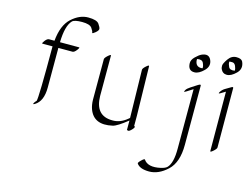

<svg xmlns="http://www.w3.org/2000/svg" viewBox="-105 -728 1467 1135"><g transform="rotate(15 628.5 -160.5)"><path d="M297.4 -369.6Q303.7 -369.6 290.3 -352.1Q276.9 -334.5 266.1 -334.5H179.7V-91.8Q179.7 -7.3 130.9 21.5Q115.7 30.3 125 15.1Q128.9 8.3 136.7 1Q144.5 -19 144 -334.5H82Q75.7 -334.5 88.9 -352.1Q102.1 -369.6 113.3 -369.6H146.5Q155.3 -466.3 203.6 -510.3Q252 -554.2 304.4 -554.2Q356.9 -554.2 370.8 -534.4Q384.8 -514.6 384.8 -504.9Q384.8 -495.1 368.4 -481.4Q352.1 -467.8 349.6 -472.2Q349.6 -481.9 336.4 -500.5Q323.2 -519 276.4 -519Q229.5 -519 216.3 -505.9Q182.6 -471.2 180.2 -369.6Z M731.9 -67.4V-4.9Q744.1 -2.4 728 15.4Q711.9 33.2 704.3 31.5Q696.8 29.8 696.8 28.3V-28.8Q635.3 20.5 608.9 26.4Q497.6 51.8 465.8 -35.6Q457 -60.5 456.5 -92.3V-339.8Q456.5 -348.1 474.1 -363.8Q491.7 -379.4 491.7 -371.1V-123.5Q493.7 -3.9 597.7 -3.4Q645 -2 687.5 -37.1Q692.4 -41 696.3 -44.4Q693.4 -191.4 690.4 -337.9Q690.4 -346.2 707.8 -361.8Q725.1 -377.4 725.6 -369.1Z M1005.9 -514.2Q1048.8 -534.2 1064.7 -498.8Q1080.6 -463.4 1050.5 -433.6Q1020.5 -403.8 994.1 -403.3Q954.1 -402.3 953.1 -448.7Q952.6 -468.8 971.9 -487.8Q991.2 -506.8 1005.9 -514.2ZM988.3 -476.6Q990.7 -438 1025.9 -438Q1030.3 -438 1034.2 -439Q1036.1 -451.2 1027.3 -470.5Q1018.6 -489.7 988.8 -483.4Q988.3 -480 988.3 -476.6ZM1050.3 -337.4V25.9Q1050.3 133.3 997.1 182.9Q943.8 232.4 886.5 232.4Q829.1 232.4 810.1 204.1Q806.6 199.2 824 182.4Q841.3 165.5 844.7 170.4Q871.6 210.9 948.2 193.8Q975.1 187.5 985.4 177.2Q1015.6 146.5 1015.1 57.1V-305.2L1014.6 -305.7Q967.8 -274.9 965.3 -276.4Q962.9 -277.8 968.8 -288.1Q974.6 -298.3 993.9 -310.8Q1013.2 -323.2 1031.7 -335.2Q1050.3 -347.2 1050.3 -337.4Z M1250 -537.6Q1268.1 -497.6 1238 -468Q1208 -438.5 1182.1 -438.5Q1156.2 -438.5 1144.5 -464.4Q1141.6 -471.7 1141.6 -484.1Q1141.6 -496.6 1161.4 -525.4Q1181.2 -554.2 1211.7 -554.2Q1242.2 -554.2 1250 -537.6ZM1221.7 -474.1Q1223.1 -485.8 1215.8 -502.4Q1208.5 -519 1194.3 -519Q1180.2 -519 1177.2 -518.6Q1176.8 -515.1 1176.8 -509.5Q1176.8 -503.9 1184.3 -486.6Q1191.9 -469.2 1221.7 -474.1ZM1192.4 -354 1227.1 -374.5Q1238.8 -381.3 1239.3 -373L1240.7 -9.3Q1240.7 -1 1222.9 14.6Q1205.1 30.3 1205.1 22L1203.6 -340.8H1203.1L1174.3 -323.7Q1159.2 -314.5 1168.2 -329.6Q1177.2 -344.7 1192.4 -354Z"/></g></svg>

Font: ML-NILA03
Style: Regular
Weight: 400
Designer: CLT@C-DIT
Version: Version ML-NILA03 1.0